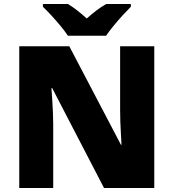

<svg xmlns="http://www.w3.org/2000/svg" viewBox="-20 -947 874 967"><path d="M757 0H504L243 -503H239Q241 -480 243 -447.5Q245 -415 246.5 -382Q248 -349 248 -322V0H77V-714H329L589 -218H592Q591 -241 589 -272Q587 -303 586 -335Q585 -367 585 -391V-714H757ZM322 -767Q307 -790 284.5 -817Q262 -844 238.5 -869.5Q215 -895 196 -913V-927H322Q348 -911 369.5 -894Q391 -877 417 -854Q443 -877 466 -894.5Q489 -912 515 -927H639V-913Q622 -896 598.5 -870.5Q575 -845 552.5 -817.5Q530 -790 514 -767Z"/></svg>

Font: Noto Sans Telugu Black
Style: Regular
Weight: 900
Designer: Jelle Bosma - Monotype Design Team
Foundry: Monotype Imaging Inc.
Version: Version 2.005; ttfautohint (v1.8.4.7-5d5b)